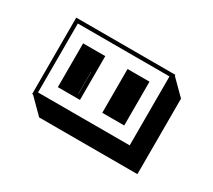

<svg xmlns="http://www.w3.org/2000/svg" viewBox="-71 -820 603 543"><g transform="rotate(30 231.0 -548.5)"><path d="M158.2 -513.2H158.7V-584.5H158.2ZM48.3 -447.8H45.4V-697.3H369.1V-694.3L416.5 -647V-400.4H95.7ZM243.7 -501V-644H315.4V-501ZM98.6 -501V-644H170.9V-501ZM356.9 -460V-685.1H57.6V-460Z"/></g></svg>

Font: Gondrin
Style: Regular
Weight: 400
Designer: Peter Wiegel, original typeface by Carl Albert Fahrenwaldt 1901
Foundry: Peter Wiegel
Version: Version 1.000 2010 initial release